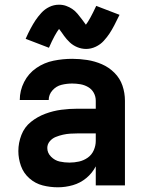

<svg xmlns="http://www.w3.org/2000/svg" viewBox="-20 -788 616 816"><path d="M226 8Q258 8 289.5 -1Q321 -10 346.5 -31Q372 -52 387 -81V0H511V-360Q511 -393 500.5 -424Q490 -455 466.5 -478.5Q443 -502 413 -515Q383 -528 351 -533Q319 -538 287 -538Q247 -538 207.5 -530Q168 -522 134.5 -499Q101 -476 82.5 -439.5Q64 -403 64 -363H187Q187 -386 203 -404Q219 -422 241.5 -427.5Q264 -433 287 -433Q304 -433 321.5 -430Q339 -427 354.5 -418Q370 -409 378.5 -393.5Q387 -378 387 -360V-326H310Q275 -326 240.5 -321.5Q206 -317 172.5 -304.5Q139 -292 111.5 -270Q84 -248 71 -214.5Q58 -181 58 -146Q58 -114 69 -83Q80 -52 105 -30Q130 -8 161.5 0Q193 8 226 8ZM275 -97Q254 -97 233.5 -101.5Q213 -106 197 -122Q181 -138 181 -159Q181 -175 191.5 -187.5Q202 -200 217 -206Q232 -212 247.5 -215.5Q263 -219 279 -220Q295 -221 310 -221H387V-189Q387 -169 378.5 -149.5Q370 -130 353 -118Q336 -106 316 -101.5Q296 -97 275 -97ZM346 -580Q367 -580 387 -589.5Q407 -599 421 -614.5Q435 -630 445 -645Q455 -660 465.5 -680Q476 -700 488 -725L389 -763Q375 -733 364 -713Q353 -693 345 -683Q337 -694 328.5 -705.5Q320 -717 309.5 -729.5Q299 -742 287 -750Q275 -758 261 -763Q247 -768 231 -768Q209 -768 189.5 -758.5Q170 -749 155.5 -733Q141 -717 131 -702Q121 -687 110.5 -667.5Q100 -648 89 -623L188 -585Q201 -615 212 -635Q223 -655 231 -665Q236 -659 241.5 -651Q247 -643 252 -636Q257 -629 263.5 -621.5Q270 -614 277 -607.5Q284 -601 292 -596Q300 -591 308.5 -587.5Q317 -584 326.5 -582Q336 -580 346 -580Z"/></svg>

Font: Iosevka Sparkle
Style: Bold
Weight: 700
Designer: Belleve Invis
Foundry: Belleve Invis
Version: Version 4.5.0; ttfautohint (v1.8.3)